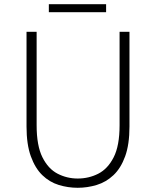

<svg xmlns="http://www.w3.org/2000/svg" viewBox="-20 -879 740 912"><path d="M349 13Q303 13 259 -0.5Q215 -14 181 -47Q147 -80 126.5 -136.5Q106 -193 106 -278V-728H154V-284Q154 -187 181.5 -132Q209 -77 253.5 -54Q298 -31 349 -31Q402 -31 447 -54Q492 -77 520 -132Q548 -187 548 -284V-728H595V-278Q595 -193 574.5 -136.5Q554 -80 519 -47Q484 -14 439.5 -0.5Q395 13 349 13ZM212 -821V-859H484V-821Z"/></svg>

Font: Noto Sans SC ExtraLight
Style: Regular
Weight: 250
Designer: Ryoko NISHIZUKA 西塚涼子 (kana, bopomofo & ideographs); Paul D. Hunt (Latin, Greek & Cyrillic); Sandoll Communications 산돌커뮤니
Foundry: Adobe
Version: Version 2.004-H2;hotconv 1.0.118;makeotfexe 2.5.65603